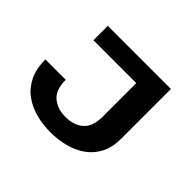

<svg xmlns="http://www.w3.org/2000/svg" viewBox="-152 -934 1178 1178"><g transform="rotate(45 437.5 -344.5)"><path d="M395 11Q329 11 268.5 -5.2Q208 -21.5 160.8 -56.2Q113.5 -91 86 -147.2Q58.5 -203.5 58.5 -283.5H235Q235 -197.5 279.5 -159.2Q324 -121 395 -121Q467.5 -121 511.5 -159.2Q555.5 -197.5 555.5 -284V-575H183.5V-700H731.5V-268.5Q731.5 -194 704.2 -141Q677 -88 629.8 -54.2Q582.5 -20.5 522 -4.8Q461.5 11 395 11Z"/></g></svg>

Font: Trispace SemiExpanded
Style: Bold
Weight: 700
Width: 6
Designer: Tyler Finck
Foundry: Etcetera Type Company
Version: Version 1.210; ttfautohint (v1.8.3)